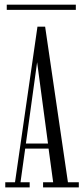

<svg xmlns="http://www.w3.org/2000/svg" viewBox="-20 -818 366 838"><path d="M3 0V-22.5H45.5L143.5 -701.5H177L276.5 -22.5H324V0H168V-22.5H212L192 -169.5H90L69.5 -22.5H109.5V0ZM93 -191.5H189.5L142 -546.5ZM9.5 -775V-797.5H311V-775Z"/></svg>

Font: Imbue 50pt Light
Style: Regular
Weight: 300
Designer: Tyler Finck
Foundry: Etcetera Type Company
Version: Version 1.102; ttfautohint (v1.8.3)